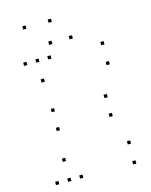

<svg xmlns="http://www.w3.org/2000/svg" viewBox="-138 -1037 896 1136"><g transform="rotate(-15 310.0 -469.5)"><path d="M228.4 -720V-740H208.4V-720ZM80.8 -720V-740H60.8V-720ZM80.8 10V-10H60.8V10ZM228.4 10V-10H208.4V10ZM155 -112.1V-132.1H135V-112.1ZM155 10V-10H135V10ZM553.2 10V-10H533.2V10ZM553.2 -112.1V-132.1H533.2V-112.1ZM167.5 -413.2V-433.2H147.5V-413.2ZM167.5 -297.4V-317.4H147.5V-297.4ZM490.8 -297.4V-317.4H470.8V-297.4ZM490.8 -413.2V-433.2H470.8V-413.2ZM553.2 -720V-740H533.2V-720ZM155 -720V-740H135V-720ZM155 -597.9V-617.9H135V-597.9ZM553.2 -597.9V-617.9H533.2V-597.9ZM286.8 -929V-949H266.8V-929ZM131.4 -929V-949H111.4V-929ZM256.2 -802.1V-822.1H236.2V-802.1ZM381.6 -802.1V-822.1H361.6V-802.1Z"/></g></svg>

Font: Monaspace Neon Dots Var
Style: Regular
Weight: 400
Designer: Riley Cran and the Lettermatic Team
Version: Version 1.100 (Monaspace Neon Dots)